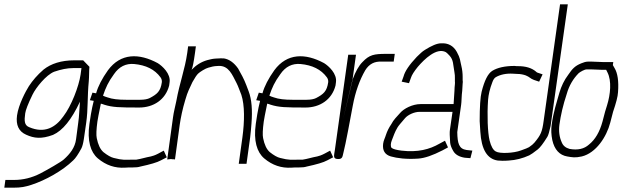

<svg xmlns="http://www.w3.org/2000/svg" viewBox="-36 -744 2889 891"><path d="M379 -434 350 -464H308C249 -464 201 -449 166 -421C137 -396 115 -370 98 -344C84 -322 50 -259 43 -208C37 -164 51 -134 85 -119C122 -102 156 -98 210 -118C255 -138 296 -189 335 -272C331 -224 332 -209 327 -174L317 -98C312 -59 289 -30 260 -4C247 8 180 46 151 61C112 81 71 91 30 91H-11L-16 127H25C62 127 81 123 109 114C174 93 254 49 304 0C314 -9 327 -28 342 -56C346 -64 350 -78 353 -98L364 -174C373 -236 369 -297 376 -367C378 -388 377 -417 379 -434ZM342 -428 338 -398C330 -343 295 -252 258 -204C222 -153 171 -123 99 -154C77 -163 76 -183 81 -218C83 -233 94 -262 115 -305C131 -338 178 -396 215 -411C247 -422 276 -428 303 -428Z M442 -300C455 -338 466 -363 493 -400C517 -435 548 -450 586 -447C641 -442 682 -422 709 -385C714 -378 716 -370 715 -362C709 -320 693 -307 659 -289C649 -284 634 -281 615 -281H549C513 -281 485 -284 463 -292L451 -296C448 -297 445 -299 442 -300ZM749 -347 751 -362C757 -402 717 -438 696 -451C609 -498 524 -498 465 -418C438 -380 419 -344 410 -311L393 -314L381 -279L399 -276C399 -274 396 -264 392 -246C388 -228 384 -203 379 -169C368 -91 384 -38 418 -9C456 23 498 37 545 34C555 33 567 33 581 33C595 33 606 32 615 29C661 19 693 10 711 0L738 -14L724 -45L698 -31C683 -23 672 -20 664 -18C641 -14 617 -6 596 -3H577C541 -3 535 0 492 -11C479 -14 463 -23 444 -38C429 -51 419 -73 413 -103C410 -117 411 -143 416 -180C417 -190 423 -218 432 -263C437 -262 443 -260 448 -258C486 -246 517 -245 610 -245C676 -245 732 -281 749 -347Z M776 -4 798 -165C803 -199 811 -238 824 -281C835 -320 844 -334 857 -363C868 -383 877 -396 883 -402C891 -410 918 -427 931 -430C948 -434 951 -437 977 -438C1026 -441 1042 -396 1062 -358C1069 -345 1078 -318 1084 -304C1100 -255 1099 -181 1089 -107L1072 16H1108L1125 -107C1128 -129 1129 -149 1131 -171C1136 -233 1132 -283 1118 -320C1114 -330 1110 -340 1107 -349C1097 -376 1082 -403 1069 -426C1050 -453 1028 -469 1003 -473C996 -474 982 -473 962 -472C949 -471 938 -468 926 -465C898 -457 874 -442 853 -420C858 -430 863 -456 869 -499L873 -529H837L833 -499C822 -421 798 -362 782 -274C777 -249 770 -224 767 -200L740 -4L758 -6C761 -5 763 -5 766 -5C769 -5 773 -5 776 -4Z M1214 -300C1227 -338 1238 -363 1265 -400C1289 -435 1320 -450 1358 -447C1413 -442 1454 -422 1481 -385C1486 -378 1488 -370 1487 -362C1481 -320 1465 -307 1431 -289C1421 -284 1406 -281 1387 -281H1321C1285 -281 1257 -284 1235 -292L1223 -296C1220 -297 1217 -299 1214 -300ZM1521 -347 1523 -362C1529 -402 1489 -438 1468 -451C1381 -498 1296 -498 1237 -418C1210 -380 1191 -344 1182 -311L1165 -314L1153 -279L1171 -276C1171 -274 1168 -264 1164 -246C1160 -228 1156 -203 1151 -169C1140 -91 1156 -38 1190 -9C1228 23 1270 37 1317 34C1327 33 1339 33 1353 33C1367 33 1378 32 1387 29C1433 19 1465 10 1483 0L1510 -14L1496 -45L1470 -31C1455 -23 1444 -20 1436 -18C1413 -14 1389 -6 1368 -3H1349C1313 -3 1307 0 1264 -11C1251 -14 1235 -23 1216 -38C1201 -51 1191 -73 1185 -103C1182 -117 1183 -143 1188 -180C1189 -190 1195 -218 1204 -263C1209 -262 1215 -260 1220 -258C1258 -246 1289 -245 1382 -245C1448 -245 1504 -281 1521 -347Z M1580 -490 1518 -48C1514 -21 1508 -7 1532 -6C1556 -5 1553 -20 1559 -41C1566 -65 1592 -204 1601 -253C1613 -318 1633 -373 1659 -418C1677 -447 1702 -460 1735 -458H1751H1791L1796 -494H1756C1700 -494 1678 -490 1646 -456C1629 -439 1614 -412 1601 -377V-376C1540 -125 1540 -125 1600 -375L1616 -490Z M2109 -323 2111 -356C2112 -361 2112 -367 2111 -372V-387C2111 -404 2109 -422 2105 -438C2098 -466 2101 -472 2084 -503C2068 -532 2043 -545 2011 -543C1992 -543 1967 -532 1935 -512C1925 -506 1913 -495 1898 -480C1863 -443 1843 -413 1837 -390L1828 -365L1862 -358L1871 -383C1875 -396 1886 -413 1903 -434C1933 -469 1990 -525 2033 -502C2036 -500 2042 -495 2050 -486C2069 -465 2066 -446 2073 -408C2075 -399 2075 -390 2075 -381V-366C2075 -363 2076 -358 2075 -353C2073 -340 2074 -336 2073 -323L2069 -261H1916C1878 -261 1838 -240 1821 -220C1806 -203 1790 -188 1780 -168C1769 -152 1761 -136 1755 -118C1751 -104 1744 -93 1742 -77C1738 -46 1750 -26 1778 -18C1806 -10 1850 -4 1905 -8C1935 -10 1972 -23 2017 -46L2043 -60L2029 -91L2003 -77C1958 -51 1903 -36 1827 -45C1804 -48 1788 -52 1781 -58C1775 -66 1778 -82 1782 -92C1790 -112 1796 -132 1809 -153C1813 -160 1825 -174 1844 -196C1857 -211 1886 -225 1911 -225H2064L2052 -142C2050 -131 2051 -111 2053 -82C2054 -72 2058 -59 2067 -44C2076 -27 2095 -16 2121 -12L2147 -10L2156 -45L2129 -48C2094 -53 2087 -78 2086 -131L2104 -258C2106 -269 2106 -303 2109 -323Z M2563 -724 2487 -184C2480 -132 2474 -118 2444 -82C2439 -76 2431 -69 2419 -61C2414 -58 2402 -53 2382 -46C2348 -33 2283 -30 2265 -41C2253 -47 2243 -64 2236 -92C2227 -129 2224 -209 2229 -281C2231 -305 2237 -332 2249 -363C2253 -374 2258 -382 2265 -386C2286 -398 2313 -404 2345 -402C2351 -402 2357 -401 2363 -401C2379 -401 2393 -398 2404 -394C2422 -387 2425 -379 2442 -373L2466 -365L2482 -399L2458 -407C2455 -408 2453 -410 2451 -412C2431 -429 2403 -437 2369 -437C2363 -437 2358 -437 2352 -438C2307 -438 2272 -430 2248 -415C2228 -402 2212 -370 2199 -318C2193 -294 2190 -248 2190 -182C2191 -168 2192 -152 2193 -133C2198 -50 2225 -6 2274 1C2285 2 2302 3 2325 1C2358 -1 2389 -9 2420 -23C2428 -27 2441 -36 2460 -51C2470 -59 2485 -78 2504 -109C2509 -117 2513 -133 2519 -159L2599 -724Z M2758 -420H2777L2783 -408C2803 -369 2797 -306 2781 -255C2776 -241 2769 -216 2760 -180C2747 -132 2726 -96 2697 -73C2675 -53 2645 -46 2607 -53C2589 -58 2577 -68 2571 -83C2560 -107 2556 -135 2560 -165C2566 -209 2577 -257 2594 -308C2605 -347 2624 -379 2650 -405C2658 -411 2676 -422 2687 -422H2707ZM2712 -458H2692C2683 -458 2673 -455 2661 -450C2632 -438 2620 -425 2601 -397C2582 -372 2569 -344 2560 -314C2546 -264 2532 -224 2524 -164C2521 -142 2522 -119 2527 -94C2537 -49 2561 -24 2596 -18C2619 -14 2633 -11 2664 -18C2730 -34 2779 -109 2796 -175C2802 -198 2806 -214 2809 -225C2823 -266 2831 -296 2832 -316C2836 -368 2830 -405 2816 -428L2808 -442L2810 -456H2763Z"/></svg>

Font: Reckless Catfish
Style: It
Weight: 400
Foundry: Cannot Into Space Fonts
Version: Version 0.2894